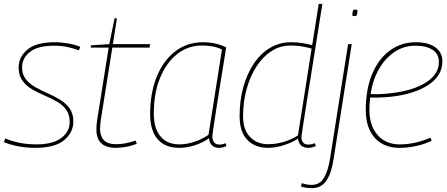

<svg xmlns="http://www.w3.org/2000/svg" viewBox="-23 -760 2330 1000"><path d="M-3 -20 5 -39Q34 -26 75.5 -17Q117 -8 166 -8Q252 -8 296 -41Q340 -74 340 -125Q340 -164 321 -189.5Q302 -215 271.5 -232Q241 -249 207 -263.5Q173 -278 142.5 -296Q112 -314 93 -341Q74 -368 74 -409Q74 -463 119.5 -501.5Q165 -540 263 -540Q297 -540 333.5 -533.5Q370 -527 395 -516L388 -498Q361 -508 329 -515Q297 -522 259 -522Q175 -522 133.5 -490Q92 -458 92 -409Q92 -372 111.5 -347.5Q131 -323 161 -306Q191 -289 225.5 -274Q260 -259 290 -240.5Q320 -222 339.5 -195.5Q359 -169 359 -127Q359 -70 311 -30Q263 10 161 10Q112 10 69.5 1.5Q27 -7 -3 -20Z M684 -28 689 -11Q658 1 629.5 5.5Q601 10 580 10Q479 10 479 -86Q479 -96 480 -109Q481 -122 483 -135L543 -512H449L451 -524L546 -530L574 -665H586L565 -530H759L756 -512H562L502 -135Q501 -123 499.5 -112Q498 -101 498 -91Q498 -52 517.5 -30.5Q537 -9 584 -9Q609 -9 634.5 -14.5Q660 -20 684 -28Z M1116 10Q1094 10 1080.5 -3.5Q1067 -17 1066 -40Q1035 -18 993.5 -4Q952 10 910 10Q837 10 798 -35Q759 -80 759 -166Q759 -275 793 -359.5Q827 -444 889 -492Q951 -540 1034 -540Q1103 -540 1155 -513Q1134 -384 1120 -296.5Q1106 -209 1098 -156.5Q1090 -104 1086.5 -79.5Q1083 -55 1083 -52Q1083 -7 1120 -7Q1135 -7 1153 -14L1156 1Q1137 10 1116 10ZM1063 -58 1133 -502Q1093 -523 1029 -523Q957 -523 900.5 -479Q844 -435 811 -355Q778 -275 778 -169Q778 -91 813 -49.5Q848 -8 912 -8Q950 -8 991 -22Q1032 -36 1063 -58Z M1583 10Q1535 10 1529 -38Q1502 -19 1457.5 -4.5Q1413 10 1373 10Q1305 10 1265 -31.5Q1225 -73 1225 -155Q1225 -237 1244.5 -307Q1264 -377 1299.5 -429.5Q1335 -482 1384 -511Q1433 -540 1492 -540Q1527 -540 1553 -535.5Q1579 -531 1603 -525L1637 -740H1656Q1633 -594 1613 -469Q1593 -344 1578 -250.5Q1563 -157 1555 -104Q1547 -51 1547 -48Q1547 -7 1583 -7Q1592 -7 1600.5 -9Q1609 -11 1617 -14L1622 1Q1601 10 1583 10ZM1374 -9Q1415 -9 1456 -21.5Q1497 -34 1529 -55L1600 -507Q1578 -513 1551.5 -518Q1525 -523 1490 -523Q1436 -523 1391 -494Q1346 -465 1313 -414Q1280 -363 1261.5 -296.5Q1243 -230 1243 -154Q1243 -85 1279 -47Q1315 -9 1374 -9Z M1829 -710Q1840 -710 1839 -702Q1837 -684 1834.5 -680Q1832 -676 1822 -676Q1817 -676 1814.5 -677Q1812 -678 1812 -684Q1814 -703 1816.5 -706.5Q1819 -710 1829 -710ZM1809 -530 1714 71Q1703 143 1676.5 181.5Q1650 220 1601 220Q1589 220 1572.5 218Q1556 216 1544 211L1549 194Q1564 199 1576 201Q1588 203 1599 203Q1643 203 1664.5 166Q1686 129 1696 66L1790 -530Z M2225 -27Q2188 -9 2144.5 0.5Q2101 10 2058 10Q1975 10 1928.5 -42.5Q1882 -95 1882 -187Q1882 -294 1915 -373.5Q1948 -453 2007 -496.5Q2066 -540 2142 -540Q2208 -540 2244.5 -513.5Q2281 -487 2281 -441Q2281 -372 2220 -326Q2159 -280 2050 -261Q2013 -255 1975 -253Q1937 -251 1905 -252Q1901 -221 1901 -188Q1901 -106 1943.5 -57Q1986 -8 2059 -8Q2138 -8 2219 -43ZM2140 -522Q2082 -522 2033.5 -490.5Q1985 -459 1952 -402.5Q1919 -346 1907 -270Q1941 -268 1978 -271Q2015 -274 2052 -280Q2150 -297 2206.5 -338Q2263 -379 2263 -437Q2263 -479 2230 -500.5Q2197 -522 2140 -522Z"/></svg>

Font: Georama Thin
Style: Italic
Weight: 100
Italic angle: -9°
Designer: Jean-Baptiste Levee
Foundry: Production Type
Version: Version 1.000